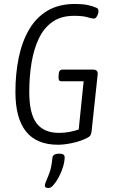

<svg xmlns="http://www.w3.org/2000/svg" viewBox="-20 -726 570 971"><path d="M273 6Q58 6 58 -261Q58 -353 74.5 -433.5Q91 -514 126.5 -575.5Q162 -637 219.5 -671.5Q277 -706 360 -706Q397 -706 423.5 -700.5Q450 -695 467 -687Q478 -683 478 -670Q478 -658 471 -645Q464 -632 455 -632Q444 -632 421.5 -639Q399 -646 354 -646Q289 -646 245.5 -615.5Q202 -585 176.5 -531.5Q151 -478 139.5 -408.5Q128 -339 128 -262Q128 -151 165 -102.5Q202 -54 278 -54Q306 -54 332 -59Q358 -64 378 -71L403 -315H289Q275 -315 276 -338L277 -351Q278 -374 296 -374H451Q476 -374 474 -350L443 -60Q441 -47 436.5 -40.5Q432 -34 418 -27Q385 -11 344.5 -2.5Q304 6 273 6ZM226 225Q219 225 213 222.5Q207 220 207 213Q207 203 214.5 187Q222 171 231.5 144Q241 117 245 72Q248 51 279 51Q307 51 307 69Q307 90 299 117Q291 144 278 168.5Q265 193 251 209Q237 225 226 225Z"/></svg>

Font: Asap Condensed Condensed Light
Style: Italic
Weight: 300
Width: 3
Italic angle: -6°
Designer: Pablo Cosgaya
Foundry: Omnibus-Type
Version: Version 3.001; ttfautohint (v1.8.4.7-5d5b)